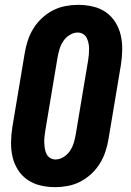

<svg xmlns="http://www.w3.org/2000/svg" viewBox="-20 -763 540 791"><path d="M207 8Q176 8 146.5 1Q117 -6 93 -22.5Q69 -39 53.5 -64Q38 -89 31.5 -117.5Q25 -146 25.5 -177Q26 -208 31 -240L82 -545Q86 -570 94.5 -596Q103 -622 117.5 -645.5Q132 -669 153 -688.5Q174 -708 198.5 -720.5Q223 -733 249.5 -738Q276 -743 302 -743Q333 -743 363 -736Q393 -729 416.5 -712.5Q440 -696 455.5 -671Q471 -646 477.5 -617.5Q484 -589 483.5 -558Q483 -527 478 -495L427 -190Q423 -165 414.5 -139Q406 -113 391.5 -89.5Q377 -66 356 -46.5Q335 -27 310.5 -14.5Q286 -2 259.5 3Q233 8 207 8ZM209 -106Q226 -106 242.5 -116.5Q259 -127 269 -142.5Q279 -158 284 -175Q289 -192 292 -209L343 -514Q345 -526 346 -538Q347 -550 347 -562Q347 -574 344.5 -585.5Q342 -597 337 -607Q332 -617 322 -623Q312 -629 300 -629Q283 -629 266.5 -618.5Q250 -608 240 -592.5Q230 -577 225 -560Q220 -543 217 -526L166 -221Q164 -209 163 -197Q162 -185 162.5 -173Q163 -161 165 -149.5Q167 -138 172 -128Q177 -118 187 -112Q197 -106 209 -106Z"/></svg>

Font: Iosevka SS04 Heavy
Style: Italic
Weight: 900
Italic angle: -9°
Monospace: yes
Designer: Belleve Invis
Foundry: Belleve Invis
Version: Version 19.0.0; ttfautohint (v1.8.4)